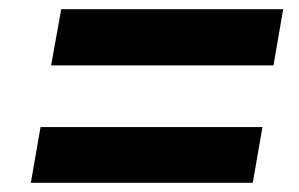

<svg xmlns="http://www.w3.org/2000/svg" viewBox="-20 -562 650 417"><path d="M113 -542 91 -420H574L595 -542ZM68 -286 47 -165H529L550 -286Z"/></svg>

Font: Geom SemiBold
Style: Bold Italic
Weight: 600
Italic angle: -10°
Version: Version 1.102